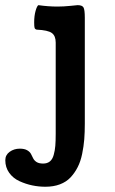

<svg xmlns="http://www.w3.org/2000/svg" viewBox="-50 -546 437 731"><path d="M272.9 -478.5V-75.2Q272.9 -42.5 270.8 -15.4Q268.6 11.7 262.7 40.3Q256.8 68.8 245.8 90.3Q234.9 111.8 218.8 129.2Q202.6 146.5 178.2 155.8Q153.8 165 122.6 165Q97.7 165 73 159.9Q48.3 154.8 24.2 143.8Q0 132.8 -14.9 112.1Q-29.8 91.3 -29.8 64Q-29.8 43.9 -13.2 32Q3.4 20 25.4 20Q43 20 53.2 25.9Q63.5 31.7 67.9 40Q72.3 48.3 76.2 56.6Q80.1 64.9 89.1 70.8Q98.1 76.7 114.3 76.7Q129.9 76.7 139.9 68.6Q149.9 60.5 154.5 43.7Q159.2 26.9 160.6 9Q162.1 -8.8 162.1 -36.6V-383.8Q162.1 -409.7 147.2 -420.4Q132.3 -431.2 89.8 -433.1Q83.5 -434.6 81.8 -439.5Q80.1 -444.3 80.1 -460.4Q80.1 -485.4 85.4 -504.4Q90.8 -523.4 96.2 -526.4Q133.8 -521 168.9 -521Q192.4 -521 218.3 -523.7Q244.1 -526.4 245.6 -526.4Q262.7 -526.4 267.8 -517.8Q272.9 -509.3 272.9 -478.5Z"/></svg>

Font: Coustard
Style: Regular
Weight: 400
Foundry: vernon adams
Version: Version 1.001